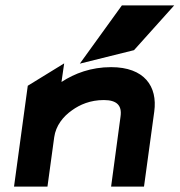

<svg xmlns="http://www.w3.org/2000/svg" viewBox="-20 -692 666 712"><path d="M477 -506 626 -672H432L276 -456ZM552 -278C565 -372 515 -443 392 -443C318 -443 257 -420 208 -388L218 -457L83 -374L32 0H156L181 -183C187 -226 214 -260 247 -283C276 -304 315 -321 365 -321C413 -321 433 -301 427 -260L392 0H514Z"/></svg>

Font: Charger
Style: HemiRT
Weight: 900
Designer: Jasper
Foundry: Cannot Into Space Fonts
Version: Version 0.99